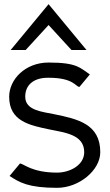

<svg xmlns="http://www.w3.org/2000/svg" viewBox="-20 -890 530 921"><path d="M31 -650H103L213 -770L323 -650H395L213 -870ZM213 -517C334 -517 342 -474 361 -473L411 -533C364 -564 351 -590 213 -590C101 -590 24 -509 24 -426C24 -309 121 -289 218 -269C290 -254 384 -245 384 -160C384 -97 314 -62 254 -62C133 -62 95 -104 76 -106L26 -46C73 -15 116 11 254 11C359 11 461 -73 461 -160C461 -295 353 -319 241 -342C185 -354 101 -359 101 -426C101 -487 147 -518 213 -517Z"/></svg>

Font: Charger
Style: Regular
Weight: 400
Designer: Jasper
Foundry: Cannot Into Space Fonts
Version: Version 0.98